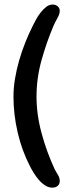

<svg xmlns="http://www.w3.org/2000/svg" viewBox="-20 -777 306 855"><path d="M246.1 -728.5Q246.1 -714.8 235.4 -695.8Q224.6 -676.8 218.8 -663.1Q187.5 -589.8 165 -509.3Q142.6 -428.7 142.6 -347.7Q142.6 -266.6 165.5 -182.6Q188.5 -98.6 222.7 -25.4Q229.5 -11.7 237.8 1.5Q246.1 14.6 246.1 29.3Q246.1 43 236.8 50.8Q227.5 58.6 213.9 58.6Q196.3 58.6 181.2 48.8Q166 39.1 153.3 24.4Q140.6 9.8 130.4 -6.8Q120.1 -23.4 113.3 -37.1Q77.1 -107.4 58.6 -187.5Q40 -267.6 40 -346.7Q40 -385.7 46.9 -426.8Q53.7 -467.8 65.4 -508.3Q77.1 -548.8 92.3 -586.9Q107.4 -625 125 -660.2Q130.9 -671.9 139.6 -688.5Q148.4 -705.1 160.2 -720.2Q171.9 -735.4 185.5 -746.1Q199.2 -756.8 214.8 -756.8Q227.5 -756.8 236.8 -749Q246.1 -741.2 246.1 -728.5Z"/></svg>

Font: Chewy
Style: Regular
Weight: 400
Version: Version 1.001